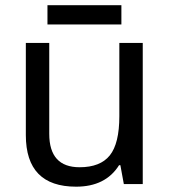

<svg xmlns="http://www.w3.org/2000/svg" viewBox="-20 -699 640 729"><path d="M450.2 0 437 -71.8H432.1Q380.9 9.8 269 9.8Q78.1 9.8 78.1 -186V-536.1H167V-190.9Q167 -64 282.2 -64Q360.8 -64 397 -109.1Q433.1 -154.3 433.1 -257.8V-536.1H522V0ZM160.2 -679.2H440.9V-606H160.2Z"/></svg>

Font: Noto Mono
Style: Regular
Weight: 400
Designer: Monotype Design Team
Foundry: Monotype Imaging Inc.
Version: Version 1.00